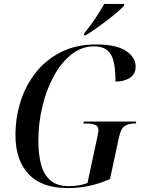

<svg xmlns="http://www.w3.org/2000/svg" viewBox="-20 -951 729 981"><path d="M326 10Q193 10 126 -61.5Q59 -133 59 -261Q59 -349 85 -432Q111 -515 163 -580.5Q215 -646 292 -685Q369 -724 471 -724Q574 -724 623.5 -691Q673 -658 673 -611Q673 -572 643 -553Q613 -534 570 -534Q570 -590 562 -630.5Q554 -671 530 -692.5Q506 -714 459 -714Q398 -714 346 -673.5Q294 -633 256 -564Q218 -495 197 -409Q176 -323 176 -232Q176 -162 190 -110Q204 -58 238 -29Q272 0 331 0Q358 0 382.5 -4Q407 -8 427 -16L477 -249Q479 -260 481 -270Q483 -280 483 -286Q483 -307 465.5 -313.5Q448 -320 421 -320H406L408 -330H676L674 -320H667Q639 -320 618.5 -308Q598 -296 588 -250L542 -36Q489 -13 436.5 -1.5Q384 10 326 10ZM410 -780Q436 -811 464.5 -853.5Q493 -896 513 -931H615L613 -921Q601 -908 578.5 -888.5Q556 -869 528 -847.5Q500 -826 471.5 -806Q443 -786 419 -771H408Z"/></svg>

Font: Noto Serif Display SemiCondensed Medium
Style: Italic
Weight: 500
Width: 4
Italic angle: -12°
Designer: Monotype Design Team
Foundry: Monotype Imaging Inc.
Version: Version 2.009